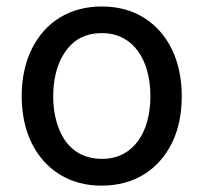

<svg xmlns="http://www.w3.org/2000/svg" viewBox="-20 -573 640 604"><path d="M300.1 11C401.3 11 478.7 -38.4 520.6 -122.5C541.5 -164.8 551.8 -213.8 551.8 -270.2C551.8 -383.5 507.8 -470.5 432.5 -517.4C394.9 -540.8 350.9 -552.6 300.1 -552.6C199.2 -552.6 121.8 -503.6 79.9 -418.7C58.9 -376.4 48.3 -326.7 48.3 -270.2C48.3 -157.7 92.3 -71 168 -24.1C205.6 -0.7 249.6 11 300.1 11ZM300.4 -73.2C230.8 -73.2 185.4 -112.6 163.7 -172.2C152.7 -202.1 147.4 -234.7 147.4 -270.2C147.4 -341.3 168.7 -404.5 214.1 -441.4C236.9 -459.5 265.6 -468.8 300.4 -468.8C399.9 -468.8 453.1 -383.9 453.1 -270.2C453.1 -157 399.9 -73.2 300.4 -73.2Z"/></svg>

Font: Inter 465
Style: Regular
Weight: 400
Designer: Rasmus Andersson
Foundry: rsms
Version: Version 3.019;Glyphs 3.1.2 (3151)